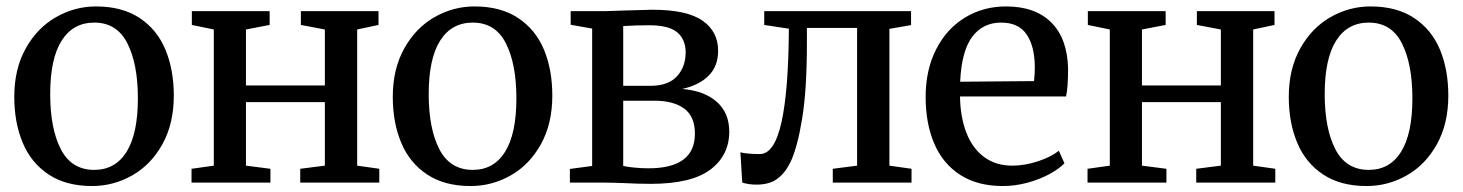

<svg xmlns="http://www.w3.org/2000/svg" viewBox="-20 -582 4662 612"><path d="M286 -561.5Q369 -561.5 424.8 -524.8Q480.5 -488 507.2 -424Q534 -360 534 -277Q534 -187.5 497.5 -122Q461 -56.5 401.2 -22.8Q341.5 11 273.5 11Q190.5 11 135 -25.8Q79.5 -62.5 52.5 -126.8Q25.5 -191 25.5 -273.5Q25.5 -362.5 62.2 -428Q99 -493.5 158.8 -527.5Q218.5 -561.5 286 -561.5ZM419.5 -268.5Q419.5 -378 386 -444Q352.5 -510 280.5 -510Q213 -510 176.5 -452.5Q140 -395 140 -282Q140 -172 174 -106.2Q208 -40.5 280.5 -40.5Q347.5 -40.5 383.5 -98.2Q419.5 -156 419.5 -268.5Z M842 0H590.5V-44L661.5 -54V-488L591.5 -502.5V-546.5H839.5V-502.5L764 -488V-309.5H1015.5V-488L939 -502.5V-546.5H1186.5V-502.5L1118.5 -488V-54L1189 -44V0H937V-44L1015.5 -54V-256.5H764V-54L842 -44Z M1492.5 -561.5Q1575.5 -561.5 1631.2 -524.8Q1687 -488 1713.8 -424Q1740.5 -360 1740.5 -277Q1740.5 -187.5 1704 -122Q1667.5 -56.5 1607.8 -22.8Q1548 11 1480 11Q1397 11 1341.5 -25.8Q1286 -62.5 1259 -126.8Q1232 -191 1232 -273.5Q1232 -362.5 1268.8 -428Q1305.5 -493.5 1365.2 -527.5Q1425 -561.5 1492.5 -561.5ZM1626 -268.5Q1626 -378 1592.5 -444Q1559 -510 1487 -510Q1419.5 -510 1383 -452.5Q1346.5 -395 1346.5 -282Q1346.5 -172 1380.5 -106.2Q1414.5 -40.5 1487 -40.5Q1554 -40.5 1590 -98.2Q1626 -156 1626 -268.5Z M1965.5 1.5Q1950 1 1933.2 0.5Q1916.5 0 1901 0H1796.5V-43.5L1867.5 -53V-491L1799 -503V-546.5H1909Q1922 -546.5 1970 -548.5Q2042.5 -551 2058.5 -551Q2169.5 -551 2219.2 -516.2Q2269 -481.5 2269 -420.5Q2269 -371 2238.8 -340.8Q2208.5 -310.5 2154.5 -298.5Q2225.5 -292.5 2265 -257.2Q2304.5 -222 2304.5 -162.5Q2304.5 -86.5 2244 -41.2Q2183.5 4 2054 4Q2015.5 4 1965.5 1.5ZM2053.5 -308.5Q2110 -308.5 2137.8 -338.8Q2165.5 -369 2165.5 -415Q2165.5 -456 2138.8 -478.8Q2112 -501.5 2049.5 -501.5Q2009 -501.5 1966.5 -499V-308.5ZM2195 -156Q2195 -211 2160.8 -236Q2126.5 -261 2066 -261H1966.5V-53Q1979.5 -50 2002 -47.8Q2024.5 -45.5 2047 -45.5Q2195 -45.5 2195 -156Z M2346 0 2340 -96.5Q2362 -91 2402 -91Q2448.5 -91 2471 -192.5Q2493.5 -294 2494.5 -490.5L2416 -502.5V-546.5H2884V-502L2815 -490V-54L2885.5 -44V0H2634.5V-44L2712 -54V-493H2552V-443.5Q2552 -297 2537 -204.8Q2522 -112.5 2500 -66Q2483.5 -31.5 2458.2 -12.5Q2433 6.5 2391 6.5Q2366.5 6.5 2346 0Z M2930.5 -273Q2930.5 -359 2963.8 -424.5Q2997 -490 3055.5 -525.8Q3114 -561.5 3187 -561.5Q3279.5 -561.5 3330.8 -510.5Q3382 -459.5 3384.5 -364.5Q3384.5 -302.5 3378 -274.5H3040Q3041 -209.5 3060 -159.8Q3079 -110 3116.2 -82Q3153.5 -54 3207 -54Q3246.5 -54 3288.8 -68Q3331 -82 3355 -101.5L3373 -61.5Q3355 -43 3323.5 -26.2Q3292 -9.5 3253.5 0.8Q3215 11 3176.5 11Q3096 11 3040.8 -24.5Q2985.5 -60 2958 -124Q2930.5 -188 2930.5 -273ZM3276 -323.5Q3278.5 -347 3278.5 -368Q3278 -435 3252.2 -472.5Q3226.5 -510 3171 -510Q3113 -510 3079 -464.8Q3045 -419.5 3040.5 -321.5Z M3698 0H3446.5V-44L3517.5 -54V-488L3447.5 -502.5V-546.5H3695.5V-502.5L3620 -488V-309.5H3871.5V-488L3795 -502.5V-546.5H4042.5V-502.5L3974.5 -488V-54L4045 -44V0H3793V-44L3871.5 -54V-256.5H3620V-54L3698 -44Z M4348.5 -561.5Q4431.5 -561.5 4487.2 -524.8Q4543 -488 4569.8 -424Q4596.5 -360 4596.5 -277Q4596.5 -187.5 4560 -122Q4523.5 -56.5 4463.8 -22.8Q4404 11 4336 11Q4253 11 4197.5 -25.8Q4142 -62.5 4115 -126.8Q4088 -191 4088 -273.5Q4088 -362.5 4124.8 -428Q4161.5 -493.5 4221.2 -527.5Q4281 -561.5 4348.5 -561.5ZM4482 -268.5Q4482 -378 4448.5 -444Q4415 -510 4343 -510Q4275.5 -510 4239 -452.5Q4202.5 -395 4202.5 -282Q4202.5 -172 4236.5 -106.2Q4270.5 -40.5 4343 -40.5Q4410 -40.5 4446 -98.2Q4482 -156 4482 -268.5Z"/></svg>

Font: Merriweather 12pt
Style: Regular
Weight: 400
Designer: Eben Sorkin
Foundry: Eben Sorkin
Version: Version 2.100